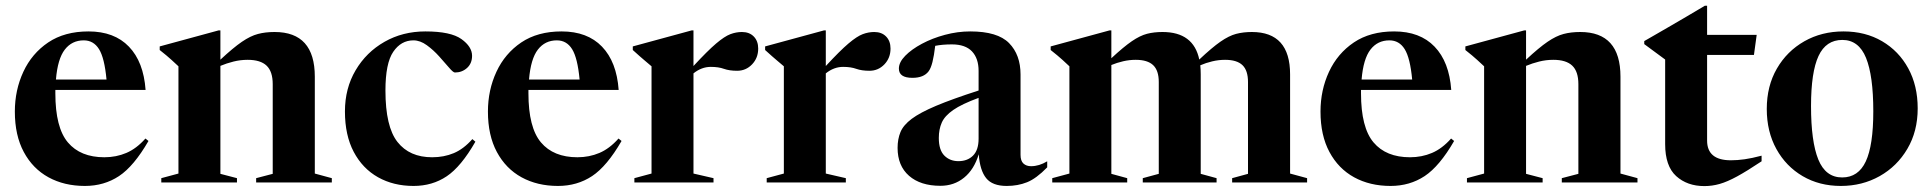

<svg xmlns="http://www.w3.org/2000/svg" viewBox="-20 -633 6703 666"><path d="M287 -524Q376.5 -524 427.2 -471.2Q478 -418.5 485 -321H172Q172 -315.5 172 -309.5Q172 -190.5 215.5 -139Q259 -87.5 342 -87.5Q383 -87.5 418.2 -102.5Q453.5 -117.5 484.5 -152.5L495 -144Q444.5 -56.5 392.8 -22.2Q341 12 274.5 12Q203 12 148.2 -18Q93.5 -48 62.5 -105.8Q31.5 -163.5 31.5 -246Q31.5 -320.5 61 -384Q90.5 -447.5 147.2 -485.8Q204 -524 287 -524ZM270.5 -493Q229.5 -493 204.8 -461Q180 -429 174 -357H349.5Q342.5 -432 323.5 -462.5Q304.5 -493 270.5 -493Z M868.5 -15 926 -30V-341Q926 -385 904.8 -405.2Q883.5 -425.5 839 -425.5Q814 -425.5 790 -419.5Q766 -413.5 744.5 -404.5V-30L802 -15V0H539.5V-15L599 -31V-403Q590.5 -411 575.2 -425Q560 -439 534 -459.5V-472L738 -527.5H744.5V-426Q789 -467.5 819 -488Q849 -508.5 874.8 -515.2Q900.5 -522 932.5 -522Q1072 -522 1072 -367V-31L1131 -15V0H868.5Z M1455.5 -524Q1543.5 -524 1580.5 -497.5Q1617.5 -471 1617.5 -439.5Q1617.5 -413 1600 -397.2Q1582.5 -381.5 1558 -381.5Q1552 -381.5 1537.8 -398.2Q1523.5 -415 1503.5 -437.2Q1483.5 -459.5 1460.5 -476.2Q1437.5 -493 1414 -493Q1371 -493 1344 -453.2Q1317 -413.5 1317 -319Q1317 -193.5 1358.8 -140.5Q1400.5 -87.5 1479 -87.5Q1520 -87.5 1554 -101.8Q1588 -116 1618.5 -150.5L1629 -141.5Q1579.5 -55 1529.5 -21.5Q1479.5 12 1414.5 12Q1345 12 1291.2 -18.2Q1237.5 -48.5 1207 -106.2Q1176.5 -164 1176.5 -246.5Q1176.5 -326.5 1213.5 -389.2Q1250.5 -452 1313.8 -488Q1377 -524 1455.5 -524Z M1928 -524Q2017.5 -524 2068.2 -471.2Q2119 -418.5 2126 -321H1813Q1813 -315.5 1813 -309.5Q1813 -190.5 1856.5 -139Q1900 -87.5 1983 -87.5Q2024 -87.5 2059.2 -102.5Q2094.5 -117.5 2125.5 -152.5L2136 -144Q2085.5 -56.5 2033.8 -22.2Q1982 12 1915.5 12Q1844 12 1789.2 -18Q1734.5 -48 1703.5 -105.8Q1672.5 -163.5 1672.5 -246Q1672.5 -320.5 1702 -384Q1731.5 -447.5 1788.2 -485.8Q1845 -524 1928 -524ZM1911.5 -493Q1870.5 -493 1845.8 -461Q1821 -429 1815 -357H1990.5Q1983.5 -432 1964.5 -462.5Q1945.5 -493 1911.5 -493Z M2553.5 -522Q2579.5 -522 2594.8 -506.2Q2610 -490.5 2610 -464.5Q2610 -432 2588.8 -409.8Q2567.5 -387.5 2537 -387.5Q2510 -387.5 2491.2 -394.2Q2472.5 -401 2445.5 -401Q2413.5 -401 2385.5 -378.5V-31L2455 -15V0H2180.5V-15L2240 -31V-403Q2230 -412 2216.2 -423.2Q2202.5 -434.5 2175 -459.5V-472L2379 -527.5H2385.5V-404Q2434.5 -457 2464 -482Q2493.5 -507 2513.5 -514.5Q2533.5 -522 2553.5 -522Z M3012.5 -522Q3038.5 -522 3053.8 -506.2Q3069 -490.5 3069 -464.5Q3069 -432 3047.8 -409.8Q3026.5 -387.5 2996 -387.5Q2969 -387.5 2950.2 -394.2Q2931.5 -401 2904.5 -401Q2872.5 -401 2844.5 -378.5V-31L2914 -15V0H2639.5V-15L2699 -31V-403Q2689 -412 2675.2 -423.2Q2661.5 -434.5 2634 -459.5V-472L2838 -527.5H2844.5V-404Q2893.5 -457 2923 -482Q2952.5 -507 2972.5 -514.5Q2992.5 -522 3012.5 -522Z M3612.5 -52.5Q3574.5 -13.5 3542.5 -0.8Q3510.5 12 3472 12Q3422.5 12 3400.8 -15Q3379 -42 3375 -98Q3359 -45 3324.2 -16.8Q3289.5 11.5 3242 11.5Q3173 11.5 3133.2 -23.2Q3093.5 -58 3093.5 -120Q3093.5 -150.5 3103.5 -174.8Q3113.5 -199 3142.5 -220.8Q3171.5 -242.5 3227.2 -266Q3283 -289.5 3374.5 -319V-387Q3374.5 -430.5 3351.5 -454.8Q3328.5 -479 3282 -479Q3249 -479 3224 -474Q3220 -440 3214.5 -418Q3209 -396 3201 -385.5Q3184 -363 3145 -363Q3098 -363 3098 -395Q3098 -417 3120 -439.5Q3142 -462 3178 -481.2Q3214 -500.5 3257.8 -512.2Q3301.5 -524 3345.5 -524Q3440.5 -524 3480.2 -483.5Q3520 -443 3520 -374.5V-96Q3520 -75 3530 -65.8Q3540 -56.5 3556.5 -56.5Q3584.5 -56.5 3612.5 -73.5ZM3236.5 -154.5Q3236.5 -112.5 3255.8 -93.2Q3275 -74 3304.5 -74Q3336 -74 3355.2 -93.2Q3374.5 -112.5 3374.5 -152V-293.5Q3316 -272 3286.5 -251.5Q3257 -231 3246.8 -207.8Q3236.5 -184.5 3236.5 -154.5Z M4145 -375V-30L4200 -15V0H3944V-15L3999.5 -30V-348.5Q3999.5 -388.5 3980 -407Q3960.5 -425.5 3919.5 -425.5Q3897.5 -425.5 3876 -420.5Q3854.5 -415.5 3835 -407.5V-30L3890 -15V0H3630V-15L3689.5 -31V-403Q3681 -411 3665.8 -425Q3650.5 -439 3624.5 -459.5V-472L3828.5 -527.5H3835V-431Q3877.5 -470.5 3906 -490Q3934.5 -509.5 3958.8 -515.8Q3983 -522 4012.5 -522Q4120 -522 4140 -426.5Q4184 -468 4213.5 -488.5Q4243 -509 4267.8 -515.5Q4292.5 -522 4322.5 -522Q4455 -522 4455 -375V-31L4514 -15V0H4254V-15L4309 -30V-348.5Q4309 -388.5 4289.8 -407Q4270.5 -425.5 4229.5 -425.5Q4207 -425.5 4185 -420.2Q4163 -415 4143.5 -406.5Q4145 -391.5 4145 -375Z M4816 -524Q4905.5 -524 4956.2 -471.2Q5007 -418.5 5014 -321H4701Q4701 -315.5 4701 -309.5Q4701 -190.5 4744.5 -139Q4788 -87.5 4871 -87.5Q4912 -87.5 4947.2 -102.5Q4982.5 -117.5 5013.5 -152.5L5024 -144Q4973.5 -56.5 4921.8 -22.2Q4870 12 4803.5 12Q4732 12 4677.2 -18Q4622.5 -48 4591.5 -105.8Q4560.5 -163.5 4560.5 -246Q4560.5 -320.5 4590 -384Q4619.5 -447.5 4676.2 -485.8Q4733 -524 4816 -524ZM4799.5 -493Q4758.5 -493 4733.8 -461Q4709 -429 4703 -357H4878.5Q4871.5 -432 4852.5 -462.5Q4833.5 -493 4799.5 -493Z M5397.5 -15 5455 -30V-341Q5455 -385 5433.8 -405.2Q5412.5 -425.5 5368 -425.5Q5343 -425.5 5319 -419.5Q5295 -413.5 5273.5 -404.5V-30L5331 -15V0H5068.5V-15L5128 -31V-403Q5119.5 -411 5104.2 -425Q5089 -439 5063 -459.5V-472L5267 -527.5H5273.5V-426Q5318 -467.5 5348 -488Q5378 -508.5 5403.8 -515.2Q5429.5 -522 5461.5 -522Q5601 -522 5601 -367V-31L5660 -15V0H5397.5Z M5901.5 -145.5Q5901.5 -77 5984 -77Q6006.5 -77 6031.5 -80.5Q6056.5 -84 6090.5 -93V-73.5Q6039.5 -39.5 6005.5 -21Q5971.5 -2.5 5945.2 5Q5919 12.5 5892 12.5Q5832.5 12.5 5794.2 -22.2Q5756 -57 5756 -133V-426.5L5683.5 -480V-490.5Q5690.5 -494.5 5712.2 -507Q5734 -519.5 5764.5 -537.2Q5795 -555 5829 -574.8Q5863 -594.5 5893.5 -613H5901.5V-512H6073.5L6064 -442.5H5901.5Z M6365.5 12Q6291 12 6233 -22Q6175 -56 6141.8 -116.2Q6108.5 -176.5 6108.5 -255Q6108.5 -334.5 6143.5 -395Q6178.5 -455.5 6238.8 -489.8Q6299 -524 6374.5 -524Q6450.5 -524 6508.5 -490Q6566.5 -456 6599.2 -396Q6632 -336 6632 -257Q6632 -177.5 6596.2 -116.8Q6560.5 -56 6500 -22Q6439.5 12 6365.5 12ZM6370 -17.5Q6426 -17.5 6452 -73.2Q6478 -129 6478 -247Q6478 -370 6452.8 -432.2Q6427.5 -494.5 6370.5 -494.5Q6314 -494.5 6288 -438.8Q6262 -383 6262 -265Q6262 -142 6287.2 -79.8Q6312.5 -17.5 6370 -17.5Z"/></svg>

Font: Newsreader 72pt SemiBold
Style: Regular
Weight: 600
Designer: Hugues Gentile
Foundry: Production Type
Version: Version 1.003; ttfautohint (v1.8.3)